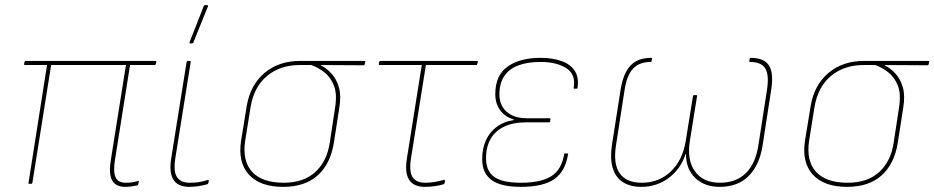

<svg xmlns="http://www.w3.org/2000/svg" viewBox="-20 -715 3635 747"><path d="M466 12Q444 12 429.5 2Q415 -8 410 -31Q405 -54 411 -91L470 -462H179L106 -4Q105 0 102 0H94Q93 0 91.5 -0.5Q90 -1 91 -4L163 -462H77Q76 -462 74.5 -462.5Q73 -463 74 -467L75 -473Q76 -478 80 -478H584Q589 -478 588 -474L586 -465Q585 -462 582 -462H486L427 -91Q420 -45 430 -24.5Q440 -4 469 -4Q482 -4 493.5 -5.5Q505 -7 517 -11Q520 -13 520 -9L518 2Q518 4 515 6Q506 8 494 10Q482 12 466 12Z M714 12Q688 12 670.5 0.5Q653 -11 646.5 -35.5Q640 -60 646 -98L706 -474Q707 -478 711 -478H718Q723 -478 722 -474L662 -99Q654 -47 669 -25.5Q684 -4 718 -4Q735 -4 751 -6Q767 -8 789 -15Q793 -16 792 -10L791 -4Q790 1 786 2Q768 7 750.5 9.5Q733 12 714 12ZM720 -546Q718 -546 717.5 -547.5Q717 -549 718 -552L773 -692Q774 -694 775 -694.5Q776 -695 778 -695H786Q788 -695 789 -693.5Q790 -692 789 -690L732 -549Q731 -546 726 -546Z M1081 12Q992 12 948.5 -35.5Q905 -83 918 -168L940 -303Q954 -385 1009.5 -431.5Q1065 -478 1148 -478H1398Q1402 -478 1401 -474L1399 -465Q1398 -462 1397.5 -461.5Q1397 -461 1395 -461L1228 -462V-461Q1250 -450 1269.5 -429Q1289 -408 1298.5 -375.5Q1308 -343 1300 -295L1279 -160Q1266 -78 1216.5 -33Q1167 12 1081 12ZM1084 -4Q1161 -4 1206.5 -45.5Q1252 -87 1263 -160L1284 -298Q1292 -350 1279 -382.5Q1266 -415 1241.5 -434Q1217 -453 1191 -462H1146Q1070 -462 1019 -419.5Q968 -377 955 -299L934 -168Q922 -89 961 -46.5Q1000 -4 1084 -4Z M1631 12Q1604 12 1586.5 0Q1569 -12 1563 -36.5Q1557 -61 1563 -98L1621 -462H1457Q1453 -462 1454 -467L1455 -473Q1456 -478 1460 -478H1836Q1840 -478 1839 -474L1837 -466Q1836 -462 1832 -462H1637L1579 -99Q1571 -47 1585.5 -25.5Q1600 -4 1634 -4Q1653 -4 1670.5 -7Q1688 -10 1707 -15Q1712 -17 1711 -10L1710 -4Q1709 1 1705 2Q1693 6 1673.5 9Q1654 12 1631 12Z M2006 12Q1929 12 1892.5 -14.5Q1856 -41 1856 -96Q1856 -137 1870.5 -169Q1885 -201 1912.5 -221.5Q1940 -242 1979 -248V-250Q1945 -260 1926 -286Q1907 -312 1907 -349Q1907 -422 1955 -456Q2003 -490 2083 -490Q2128 -490 2163 -478Q2198 -466 2215.5 -440.5Q2233 -415 2227 -373Q2227 -370 2224 -370H2214Q2211 -370 2212 -373Q2221 -426 2183 -450Q2145 -474 2083 -474Q2032 -474 1996.5 -460.5Q1961 -447 1942 -419Q1923 -391 1923 -348Q1923 -305 1951.5 -280Q1980 -255 2029 -255H2119Q2122 -255 2122 -252L2120 -242Q2120 -239 2117 -239H2027Q1977 -239 1942 -222.5Q1907 -206 1889 -175Q1871 -144 1871 -99Q1871 -50 1902.5 -27Q1934 -4 2007 -4Q2085 -4 2125 -29.5Q2165 -55 2175 -115Q2175 -118 2178 -118H2188Q2192 -118 2190 -115Q2180 -49 2137 -18.5Q2094 12 2006 12Z M2475 12Q2431 12 2402.5 -7Q2374 -26 2363.5 -63Q2353 -100 2361 -152L2394 -363Q2401 -408 2416 -436Q2431 -464 2455 -477Q2479 -490 2514 -490Q2517 -490 2517 -487L2515 -477Q2515 -474 2512 -474Q2468 -474 2443.5 -448.5Q2419 -423 2410 -365L2377 -152Q2365 -79 2390.5 -41.5Q2416 -4 2477 -4Q2544 -4 2590 -48Q2636 -92 2648 -167L2676 -341Q2677 -345 2680 -345H2689Q2693 -345 2692 -341L2664 -167Q2652 -92 2684 -48Q2716 -4 2781 -4Q2844 -4 2882 -41.5Q2920 -79 2931 -152L2964 -365Q2973 -423 2957.5 -448.5Q2942 -474 2898 -474Q2895 -474 2895 -477L2897 -487Q2897 -490 2900 -490Q2953 -490 2972 -460Q2991 -430 2980 -363L2947 -149Q2935 -73 2893 -30.5Q2851 12 2780 12Q2721 12 2685 -22.5Q2649 -57 2649 -115H2647Q2628 -57 2581.5 -22.5Q2535 12 2475 12Z M3275 12Q3186 12 3142.5 -35.5Q3099 -83 3112 -168L3134 -303Q3148 -385 3203.5 -431.5Q3259 -478 3342 -478H3592Q3596 -478 3595 -474L3593 -465Q3592 -462 3591.5 -461.5Q3591 -461 3589 -461L3422 -462V-461Q3444 -450 3463.5 -429Q3483 -408 3492.5 -375.5Q3502 -343 3494 -295L3473 -160Q3460 -78 3410.5 -33Q3361 12 3275 12ZM3278 -4Q3355 -4 3400.5 -45.5Q3446 -87 3457 -160L3478 -298Q3486 -350 3473 -382.5Q3460 -415 3435.5 -434Q3411 -453 3385 -462H3340Q3264 -462 3213 -419.5Q3162 -377 3149 -299L3128 -168Q3116 -89 3155 -46.5Q3194 -4 3278 -4Z"/></svg>

Font: Sofia Sans Hairline
Style: Italic
Weight: 1
Italic angle: -9°
Designer: Botio Nikoltchev, Ani Petrova
Foundry: lettersoup
Version: Version 4.102